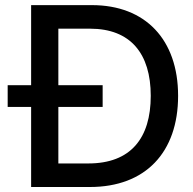

<svg xmlns="http://www.w3.org/2000/svg" viewBox="-20 -748 772 768"><path d="M104.5 0H339.8C562 0 692.4 -138.7 692.4 -364.7C692.4 -589.8 561.5 -727.5 347.7 -727.5H104.5V-407.2H10.7V-320.3H104.5ZM333.5 -94.2H213.4V-320.3H390.6V-407.2H213.4V-633.3H340.3C502.4 -633.3 583 -533.2 583 -364.7C583 -195.3 502.9 -94.2 333.5 -94.2Z"/></svg>

Font: Inteeer Medium
Style: Regular
Weight: 500
Designer: Rasmus Andersson
Foundry: rsms
Version: Version 4.001;Glyphs 3.4 (3402)